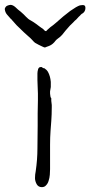

<svg xmlns="http://www.w3.org/2000/svg" viewBox="-50 -764 372 790"><path d="M161 -360V-350V-349L163 -332V-323Q163 -292 161 -266L158 -226Q156 -199 156 -168V-68Q156 -58 155 -45Q154 -32 150 -20Q147 -9 139 -1Q133 6 122 6Q108 6 101 -6Q94 -19 94 -31Q94 -46 97 -60Q104 -108 104 -153Q104 -199 105 -247Q105 -273 105 -298Q106 -324 106 -351V-379L104 -434V-462Q104 -470 107 -480Q110 -488 117 -488H122L127 -484Q130 -483 133 -483L134 -482Q142 -477 147 -469Q152 -460 155 -449.5Q158 -439 159 -427V-406L156 -388V-387V-379Q156 -377 157 -371Q157 -364 161 -360ZM238 -659Q218 -637 206 -621Q198 -612 189 -606Q182 -601 178 -596Q174 -590 167 -584Q160 -578 152 -575Q145 -573 141 -571Q136 -568 132 -569Q130 -570 123 -573Q116 -576 108.5 -580Q101 -584 94 -588Q88 -593 83 -599Q79 -604 64 -617Q49 -630 35 -644Q20 -657 -2 -683L-3 -685H-4L-7 -688Q-15 -698 -21 -704Q-28 -712 -30 -724Q-31 -730 -27 -735Q-23 -740 -19 -741Q-16 -742 -13 -743Q-9 -744 -7 -744Q3 -744 14 -734Q24 -724 35 -716Q49 -704 57 -695Q66 -685 78 -679Q90 -672 98 -666L114 -654Q122 -648 128 -644Q132 -640 135 -637Q136 -636 140 -636Q143 -640 156 -651L157 -652Q166 -658 180 -670Q212 -699 239 -719Q266 -738 279 -742L288 -743Q293 -744 296 -742H297Q303 -738 301 -726Q299 -715 290 -709Q287 -708 283 -704Q279 -699 274 -695Q269 -689 264 -684Q259 -680 257 -678Q254 -674 238 -659Z"/></svg>

Font: ToneOZ-Pinyin-Tsuipita-TC
Style: Regular
Weight: 400
Designer: ÂÆ£ÂøóÂáåJeffrey Xuan(jeffreyx@gmail.com, ToneOZ.com) ÈòøÂù§(cjkFonts)
Foundry: ToneOZ
Version: Version 0.24071